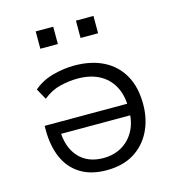

<svg xmlns="http://www.w3.org/2000/svg" viewBox="-106 -799 833 899"><g transform="rotate(-15 310.0 -349.0)"><path d="M302 8Q226 8 175 -24Q124 -56 99 -113.5Q74 -171 74 -248V-268H495V-212H116L138 -235Q138 -149 181.5 -100Q225 -51 302 -51Q352 -51 391 -73.5Q430 -96 452.5 -137.5Q475 -179 475 -237V-247Q475 -310 451 -353.5Q427 -397 383.5 -419.5Q340 -442 280 -442Q239 -442 195 -431.5Q151 -421 112 -389L83 -442Q122 -476 176 -490.5Q230 -505 280 -505Q362 -505 421.5 -475Q481 -445 513.5 -387.5Q546 -330 546 -247Q546 -174 517 -116Q488 -58 434 -25Q380 8 302 8ZM343 -622V-706H428V-622ZM148 -622V-706H233V-622Z"/></g></svg>

Font: Nunito Sans 6pt Light
Style: Regular
Weight: 300
Version: Version 3.101;gftools[0.9.27]